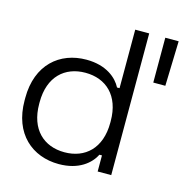

<svg xmlns="http://www.w3.org/2000/svg" viewBox="-105 -801 894 916"><g transform="rotate(15 342.0 -343.0)"><path d="M520.5 0V-700H451.5V-411H439C417.5 -453 364 -501.5 264.5 -501.5C133 -501.5 29 -414.5 29 -250V-237.5C29 -72.5 134 14 264.5 14C364 14 418.5 -34.5 441 -79.5H453.5V0ZM276 -47.5C174.5 -47.5 100.5 -113 100.5 -240V-248C100.5 -374.5 174.5 -440 276 -440C377.5 -440 451.5 -374.5 451.5 -248V-240C451.5 -113 377.5 -47.5 276 -47.5ZM600 -700V-478.5H659.5L666 -700Z"/></g></svg>

Font: MCL Standard Light
Style: Regular
Weight: 300
Designer: Květoslav Bartoš
Foundry: Florian Karsten
Version: Version 1.001;Glyphs 3.2.3 (3260)